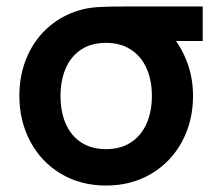

<svg xmlns="http://www.w3.org/2000/svg" viewBox="-20 -560 676 595"><path d="M308.7 15Q230 15 168.8 -21.5Q107.6 -58 73.8 -121.6Q40 -185.2 40 -263Q40 -330 64.6 -385.8Q89.2 -441.7 134.4 -479.6Q179.7 -517.6 240.3 -532Q263.8 -537.3 294.8 -538.7Q325.8 -540 382 -540H608.2V-433H470.2L498 -465.3Q534 -429.9 556.1 -376.8Q578.2 -323.7 578.2 -263Q578.2 -184.8 544.2 -121.4Q510.2 -58 448.8 -21.5Q387.3 15 308.7 15ZM308.7 -97.8Q354.4 -97.8 386.4 -119.2Q418.3 -140.5 434.5 -177.7Q450.7 -214.9 450.7 -263Q450.7 -310.5 434.5 -347.6Q418.3 -384.8 386.2 -405.9Q354 -427.1 308.7 -427.2Q262 -427.2 230.2 -405.6Q198.5 -383.9 183 -346.7Q167.5 -309.4 167.5 -263Q167.5 -213.6 183.8 -176.4Q200.1 -139.2 231.8 -118.5Q263.6 -97.8 308.7 -97.8Z"/></svg>

Font: Hauora
Style: Regular
Weight: 400
Designer: Wayne Shih
Foundry: WCYS
Version: Version 1.001